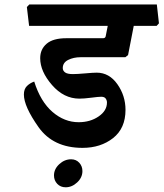

<svg xmlns="http://www.w3.org/2000/svg" viewBox="-20 -669 719 844"><path d="M669.4 -649.4 678.7 -566.4 668.5 -555.2H567.9L543 -427.2L531.2 -417.5H334.5Q303.2 -417.5 279.5 -405.5Q255.9 -393.6 255.9 -369.6Q255.9 -358.4 265.9 -350.8Q275.9 -343.3 300.3 -343.3Q318.8 -343.3 354 -346.4Q389.2 -349.6 405.3 -349.6Q460 -349.6 495.8 -299.1Q531.7 -248.5 531.7 -186Q531.7 -105 477.1 -62Q422.4 -19 342.8 -19Q213.9 -19 149.4 -110.1Q85 -201.2 85 -253.4Q85 -277.3 98.1 -290.5Q111.3 -303.7 130.4 -310.5Q158.2 -222.2 210.7 -177Q263.2 -131.8 325.7 -131.8Q376.5 -131.8 413.3 -157Q450.2 -182.1 450.2 -218.3Q450.2 -228 444.6 -235.8Q439 -243.7 424.8 -243.7Q412.6 -243.7 380.9 -239.5Q349.1 -235.4 329.1 -235.4Q260.7 -235.4 208.7 -295.2Q156.7 -355 156.7 -413.1Q156.7 -452.6 185.1 -476.8Q213.4 -501 271.5 -501H433.1Q438 -501 441.2 -503.4Q444.3 -505.9 444.8 -510.7L453.6 -555.2H107.9L98.1 -638.2L108.9 -649.4ZM217.3 102.1Q217.3 74.2 240.5 52.7Q263.7 31.2 292.5 31.2Q314.5 31.2 328.4 46.4Q342.3 61.5 342.3 83Q342.3 111.3 319.3 132.8Q296.4 154.3 268.6 154.3Q246.1 154.3 231.7 139.2Q217.3 124 217.3 102.1Z"/></svg>

Font: Sitara
Style: Bold Italic
Weight: 700
Italic angle: -11°
Designer: Neelakash Kshetrimayum
Foundry: Neelakash Kshetrimayum
Version: Version 1.000;PS Version 1.000;PS 1.0;hotconv 1.;hotconv 1.0